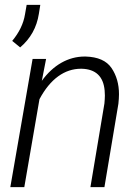

<svg xmlns="http://www.w3.org/2000/svg" viewBox="-20 -771 578 791"><path d="M63 -575.7C105.5 -611.8 131.3 -657.7 140.1 -713.9L146 -751H89.8L83 -711.9C76.7 -673.3 59.1 -637.2 30.3 -602.5ZM114.3 -528.3 22.5 0H80.1L142.6 -362.3C187.5 -446.8 247.1 -487.8 313.5 -487.8C314.5 -487.8 315.4 -487.8 316.4 -487.8C374 -486.3 405.8 -456.5 411.1 -398.4C411.6 -391.6 412.1 -384.8 412.1 -377.4C412.1 -366.7 411.1 -356 410.2 -344.7L352.5 0H410.2L467.8 -343.8C469.2 -357.4 470.2 -370.6 470.2 -382.8C470.2 -424.3 460 -460.4 439.5 -490.7C418.9 -521 383.3 -536.6 332.5 -538.1C331.1 -538.1 330.1 -538.1 328.6 -538.1C261.2 -538.1 199.2 -502.9 152.3 -438L169.9 -528.3Z"/></svg>

Font: Roboto Light
Style: Italic
Weight: 300
Italic angle: -12°
Designer: Google
Version: Version 2.137; 2017